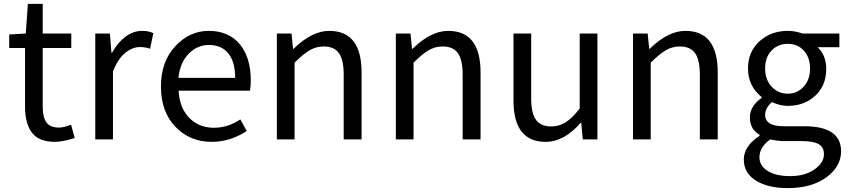

<svg xmlns="http://www.w3.org/2000/svg" viewBox="-20 -715 4349 985"><path d="M262.7 12.7Q179.7 12.7 144 -34.2Q108.4 -81.1 108.4 -168V-468.8H27.3V-538.1L112.3 -543L123 -695.3H199.2V-543H345.7V-468.8H199.2V-166Q199.2 -113.3 218.3 -86.9Q237.3 -60.5 283.2 -60.5Q306.6 -60.5 344.7 -75.2L363.3 -6.8Q300.8 12.7 262.7 12.7Z M468.8 0V-543H543.9L551.8 -444.3H554.7Q584 -497.1 624 -526.9Q664.1 -556.6 709 -556.6Q744.1 -556.6 766.6 -544.9L750 -464.8Q727.5 -473.6 697.3 -473.6Q659.2 -473.6 622.1 -443.4Q585 -413.1 559.6 -348.6V0Z M1065.4 12.7Q954.1 12.7 879.9 -64.5Q805.7 -141.6 805.7 -271.5Q805.7 -398.4 878.9 -477.5Q952.1 -556.6 1050.8 -556.6Q1153.3 -556.6 1210 -488.3Q1266.6 -419.9 1266.6 -301.8Q1266.6 -275.4 1262.7 -250H896.5Q900.4 -163.1 950.2 -111.3Q1000 -59.6 1077.1 -59.6Q1150.4 -59.6 1212.9 -102.5L1246.1 -43Q1161.1 12.7 1065.4 12.7ZM895.5 -315.4H1186.5Q1186.5 -397.5 1151.4 -440.9Q1116.2 -484.4 1051.8 -484.4Q992.2 -484.4 947.8 -439Q903.3 -393.6 895.5 -315.4Z M1400.4 0V-543H1475.6L1483.4 -464.8H1486.3Q1580.1 -556.6 1668.9 -556.6Q1835 -556.6 1835 -343.8V0H1743.2V-332Q1743.2 -408.2 1718.8 -442.4Q1694.3 -476.6 1640.6 -476.6Q1601.6 -476.6 1568.4 -457Q1535.2 -437.5 1491.2 -393.6V0Z M2010.7 0V-543H2085.9L2093.8 -464.8H2096.7Q2190.4 -556.6 2279.3 -556.6Q2445.3 -556.6 2445.3 -343.8V0H2353.5V-332Q2353.5 -408.2 2329.1 -442.4Q2304.7 -476.6 2251 -476.6Q2211.9 -476.6 2178.7 -457Q2145.5 -437.5 2101.6 -393.6V0Z M2779.3 12.7Q2614.3 12.7 2614.3 -199.2V-543H2705.1V-210Q2705.1 -134.8 2729.5 -100.6Q2753.9 -66.4 2807.6 -66.4Q2848.6 -66.4 2881.8 -87.4Q2915 -108.4 2954.1 -158.2V-543H3044.9V0H2969.7L2961.9 -85H2959Q2874 12.7 2779.3 12.7Z M3227.5 0V-543H3302.7L3310.5 -464.8H3313.5Q3407.2 -556.6 3496.1 -556.6Q3662.1 -556.6 3662.1 -343.8V0H3570.3V-332Q3570.3 -408.2 3545.9 -442.4Q3521.5 -476.6 3467.8 -476.6Q3428.7 -476.6 3395.5 -457Q3362.3 -437.5 3318.4 -393.6V0Z M4021.5 250Q3919.9 250 3857.9 211.4Q3795.9 172.9 3795.9 103.5Q3795.9 34.2 3877 -18.6V-23.4Q3827.1 -51.8 3827.1 -112.3Q3827.1 -170.9 3887.7 -212.9V-216.8Q3817.4 -273.4 3817.4 -363.3Q3817.4 -450.2 3876.5 -503.4Q3935.5 -556.6 4021.5 -556.6Q4059.6 -556.6 4096.7 -543H4286.1V-472.7H4174.8Q4218.8 -430.7 4218.8 -361.3Q4218.8 -276.4 4162.6 -224.1Q4106.4 -171.9 4021.5 -171.9Q3981.4 -171.9 3940.4 -191.4Q3905.3 -161.1 3905.3 -126Q3905.3 -67.4 4000 -67.4H4106.4Q4294.9 -67.4 4294.9 61.5Q4294.9 139.6 4219.2 194.8Q4143.6 250 4021.5 250ZM4021.5 -234.4Q4069.3 -234.4 4102.5 -270Q4135.7 -305.7 4135.7 -363.3Q4135.7 -420.9 4103.5 -455.6Q4071.3 -490.2 4021.5 -490.2Q3971.7 -490.2 3938.5 -456.1Q3905.3 -421.9 3905.3 -363.3Q3905.3 -305.7 3939 -270Q3972.7 -234.4 4021.5 -234.4ZM4034.2 188.5Q4109.4 188.5 4158.2 154.3Q4207 120.1 4207 76.2Q4207 40 4179.7 24.4Q4152.3 8.8 4095.7 8.8H4002Q3968.8 8.8 3931.6 0Q3876 40 3876 91.8Q3876 135.7 3918.5 162.1Q3960.9 188.5 4034.2 188.5Z"/></svg>

Font: Nasu
Style: Regular
Weight: 400
Designer: Ryoko NISHIZUKA (kana &amp; ideographs); Paul D. Hunt (Latin, Greek &amp; Cyrillic); Wenlong ZHANG (bopomofo); Sandoll C
Version: Version 2014.1215